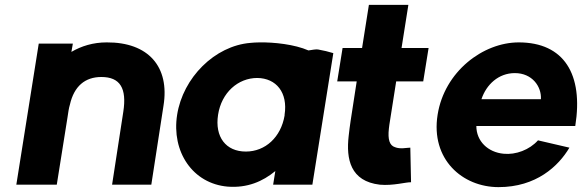

<svg xmlns="http://www.w3.org/2000/svg" viewBox="-20 -758 2389 788"><path d="M47 0H213L257 -276C260 -295 262 -313 267 -329C284 -404 329 -442 396 -442C473 -442 501 -396 486 -299L440 0H601L651 -324C677 -484 589 -585 418 -584C362 -584 314 -569 273 -545L279 -579H139Z M707 -287C683 -135 771 -4 915 8C995 14 1058 -13 1110 -56L1101 0H1262L1348 -540C1329 -546 1307 -551 1285 -555C1277 -556 1263 -554 1246 -551C1189 -576 1104 -585 1045 -584C1031 -584 1019 -583 1008 -582C861 -570 731 -439 707 -287ZM875 -287C889 -378 957 -438 1036 -438C1114 -437 1162 -378 1148 -287V-284C1133 -195 1069 -136 989 -136C907 -136 861 -196 875 -287Z M1364 -424H1444L1419 -262C1416 -241 1413 -220 1411 -200C1400 -105 1418 -14 1539 0C1594 5 1647 -11 1667 -10L1664 -152C1649 -152 1623 -145 1601 -154C1579 -161 1571 -185 1576 -230C1577 -241 1579 -252 1581 -265L1606 -424H1717L1739 -561H1628L1656 -738H1494L1466 -561H1386Z M1776 -287C1747 -104 1878 10 2026 10C2181 10 2272 -76 2317 -152L2188 -182C2153 -143 2097 -122 2047 -127C1983 -133 1935 -178 1935 -241H2341C2375 -453 2295 -584 2109 -584C1962 -584 1804 -464 1776 -287ZM1956 -351C1976 -411 2026 -458 2093 -458C2164 -458 2203 -403 2200 -351Z"/></svg>

Font: Rabbid Highway Sign IV
Style: BdObl
Weight: 400
Foundry: Cannot Into Space Fonts
Version: Version 0.277